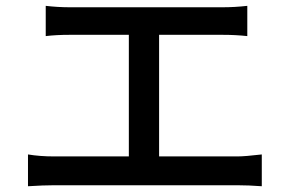

<svg xmlns="http://www.w3.org/2000/svg" viewBox="-20 -671 996 660"><path d="M165 -34.2Q129.9 -34.2 76.2 -30.8V-140.1Q117.2 -133.3 165 -133.3H422.9V-551.3H220.7Q172.9 -551.3 137.2 -546.9V-650.9Q178.7 -646 220.7 -646H744.1Q787.1 -646 830.1 -650.9V-546.9Q790 -551.3 744.1 -551.3H526.9V-133.3H796.4Q821.8 -133.3 879.9 -140.1V-30.8Q834.5 -34.2 796.4 -34.2Z"/></svg>

Font: Karasuma Gothic
Style: Regular
Weight: 500
Designer: Rasmus Andersson / Ryoko Nishizuka
Foundry: Genbu
Version: Version 1.00